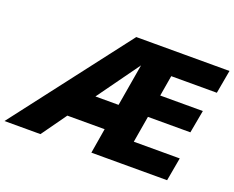

<svg xmlns="http://www.w3.org/2000/svg" viewBox="-128 -892 1322 1084"><g transform="rotate(20 532.5 -350.0)"><path d="M601 -559 558 -306H419ZM737 -299H992L1017 -436H761L782 -560H1056L1081 -700H806H625H521L-16 0H200L307 -150H531L506 0H585H686H961L986 -140H710Z"/></g></svg>

Font: Jost* 700 Bold Italic
Style: Bold Italic
Weight: 700
Italic angle: -10°
Version: Version 3.200; ttfautohint (v0.97) -l 8 -r 50 -G 200 -x 14 -